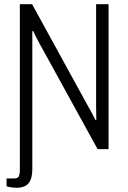

<svg xmlns="http://www.w3.org/2000/svg" viewBox="-20 -706 608 909"><path d="M58 183Q51 183 41.5 182Q32 181 24 179.5Q16 178 11 175V139H45Q64 139 69 129Q74 119 74 94V-686H132L403 -192Q407 -187 412 -176.5Q417 -166 422.5 -156Q428 -146 432 -138H436Q436 -152 435.5 -168.5Q435 -185 435 -197V-686H494V0H442L166 -502Q161 -511 152 -528.5Q143 -546 137 -559H133Q133 -544 133 -528.5Q133 -513 133 -497V94Q133 116 129 132.5Q125 149 116 160.5Q107 172 92.5 177.5Q78 183 58 183Z"/></svg>

Font: Archivo Condensed ExtraLight
Style: Regular
Weight: 250
Width: 3
Designer: Hector Gatti
Foundry: Omnibus-Type
Version: Version 2.001